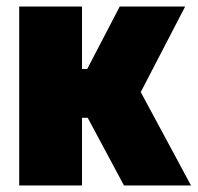

<svg xmlns="http://www.w3.org/2000/svg" viewBox="-20 -570 607 590"><path d="M361 0 249.5 -208H232V0H39V-550H232V-358H248L348 -550H549L412.5 -287L567 0Z"/></svg>

Font: Encode Sans Condensed Black
Style: Regular
Weight: 900
Width: 3
Designer: Multiple Designers
Foundry: Impallari Type
Version: Version 2.000